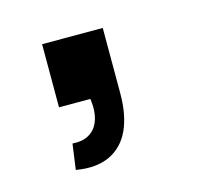

<svg xmlns="http://www.w3.org/2000/svg" viewBox="-53 -187 408 377"><g transform="rotate(-15 151.5 1.0)"><path d="M67.2 75.5Q86.7 76.9 99.8 69.8Q113 62.6 119.3 48.5Q125.6 34.5 125.1 14.8Q124.7 10.9 124.5 7.3Q124.2 3.8 123.8 0H60V-128.3H183.3V5Q183.3 49 169.5 78.8Q155.6 108.5 127.9 121.4Q100.2 134.2 60 127.3Z"/></g></svg>

Font: Vela Sans GX ExtLt
Style: Regular
Weight: 200
Designer: Principal design: Mikhail Sharanda - project Manrope.
Design modification: Ravid Balaliev
Foundry: Mikhail Sharanda
Version: Version 1.001